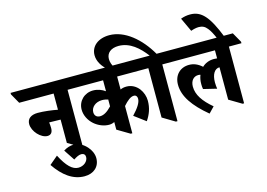

<svg xmlns="http://www.w3.org/2000/svg" viewBox="-204 -1177 2403 1729"><g transform="rotate(-15 998.0 -313.0)"><path d="M158 -165C191 -165 207 -187 207 -225C207 -243 205 -263 203 -279C207 -279 210 -279 214 -279C251 -279 282 -278 309 -277V-60L425 9H439V-520H556V-534L504 -626H-64V-612L-12 -520H309V-369C259 -379 183 -389 126 -389C62 -389 25 -361 25 -311C25 -242 97 -165 158 -165Z M387 272C473 272 530 220 530 141C530 103 513 65 486 34C454 -3 409 -29 364 -29C331 -29 298 -18 268 1L335 102C364 83 386 72 407 72C431 72 444 86 444 107C444 148 403 183 353 183C298 183 248 135 193 28L115 94C191 206 280 272 387 272Z M720 -119C738 -119 755 -123 770 -131V-60L886 9H901V-245C939 -288 971 -314 1001 -314C1021 -314 1032 -300 1032 -278C1032 -242 1001 -196 949 -141L1055 -62C1091 -114 1112 -171 1112 -238C1112 -279 1098 -320 1073 -353C1046 -387 1007 -411 958 -411C936 -411 917 -407 901 -399V-520H1202V-534L1150 -626H428V-612L480 -520H770V-418C739 -440 702 -455 658 -455C579 -455 515 -396 515 -314C515 -261 542 -209 583 -173C621 -140 671 -119 720 -119ZM610 -265C610 -311 653 -350 714 -350C735 -350 754 -346 770 -341V-277C731 -236 697 -214 660 -214C628 -214 610 -235 610 -265Z M1307 9H1322V-520H1439V-534L1387 -626H1297C1207 -782 1071 -898 928 -898C825 -898 754 -842 754 -757C754 -698 791 -645 833 -610H897C881 -631 870 -662 870 -691C870 -747 912 -783 984 -783C1090 -783 1170 -709 1233 -626H1074V-613L1126 -520H1192V-60Z M1619 18 1671 -36C1583 -110 1536 -179 1536 -255C1536 -310 1566 -344 1610 -344C1617 -344 1624 -343 1630 -341C1620 -317 1615 -289 1615 -259C1615 -241 1616 -226 1619 -211L1743 -181C1740 -200 1738 -220 1738 -241C1738 -315 1767 -362 1813 -362V-60L1929 9H1943V-520H2060V-534L2008 -626H1311V-612L1363 -520H1813V-445C1804 -446 1794 -447 1783 -447C1739 -447 1701 -432 1672 -404C1636 -437 1597 -454 1553 -454C1470 -454 1411 -396 1411 -307C1411 -197 1484 -94 1619 18Z M1862 -615H1928C1847 -820 1784 -890 1680 -890C1649 -890 1622 -885 1592 -874L1652 -745C1677 -754 1703 -760 1725 -760C1758 -760 1782 -749 1804 -721C1824 -697 1840 -666 1862 -615Z"/></g></svg>

Font: Noto Serif Devanagari Condensed ExtraBold
Style: Regular
Weight: 800
Width: 3
Designer: Universal Thirst, Indian Type Foundry and the Monotype Design Team
Foundry: Monotype Imaging Inc.
Version: Version 2.004